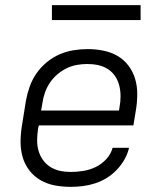

<svg xmlns="http://www.w3.org/2000/svg" viewBox="-20 -719 640 747"><path d="M255 8Q224 8 194 2.5Q164 -3 138.5 -17.5Q113 -32 95 -55Q77 -78 68.5 -106.5Q60 -135 60 -166Q60 -197 65 -228L81 -328Q86 -355 95.5 -382Q105 -409 121.5 -433Q138 -457 161.5 -476.5Q185 -496 211.5 -507.5Q238 -519 266 -523.5Q294 -528 321 -528Q321 -528 321 -528Q321 -528 321 -528Q352 -528 382 -522Q412 -516 437 -501.5Q462 -487 479.5 -464Q497 -441 505.5 -413Q514 -385 514 -354Q514 -323 509 -292L499 -231H131L128 -218Q125 -197 124.5 -175.5Q124 -154 129.5 -134Q135 -114 146.5 -97.5Q158 -81 175 -70Q192 -59 212.5 -54.5Q233 -50 255 -50Q279 -50 304 -54Q329 -58 352 -69Q375 -80 393.5 -100Q412 -120 418 -144H482Q477 -121 464.5 -99Q452 -77 434.5 -58.5Q417 -40 395 -26.5Q373 -13 349.5 -5.5Q326 2 302.5 5Q279 8 255 8ZM140 -289H443L445 -302Q449 -323 449 -344.5Q449 -366 444 -386Q439 -406 428 -422.5Q417 -439 400 -450Q383 -461 362.5 -465.5Q342 -470 320 -470Q300 -470 279.5 -466.5Q259 -463 239.5 -453.5Q220 -444 203 -429.5Q186 -415 174 -397Q162 -379 155 -359Q148 -339 145 -318ZM182 -641V-699H527V-641Z"/></svg>

Font: Iosevka SS04 Lt Ex Obl
Style: Regular
Weight: 300
Width: 7
Italic angle: -9°
Monospace: yes
Designer: Belleve Invis
Foundry: Belleve Invis
Version: Version 19.0.0; ttfautohint (v1.8.4)